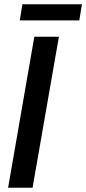

<svg xmlns="http://www.w3.org/2000/svg" viewBox="-20 -884 406 904"><path d="M257.3 -710.9 133.3 0H18.1L141.6 -710.9ZM365.7 -863.8 353.5 -788.1H73.2L85.4 -863.8Z"/></svg>

Font: Roboto Condensed Medium
Style: Italic
Weight: 500
Italic angle: -12°
Designer: Christian Robertson
Foundry: Google
Version: Version 3.0; 2020